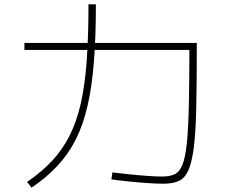

<svg xmlns="http://www.w3.org/2000/svg" viewBox="-20 -835 1040 881"><path d="M729 8Q699 8 656 5Q613 2 569 -2.5Q525 -7 491 -12L496 -44Q527 -40 569.5 -35.5Q612 -31 654 -28Q696 -25 724 -25Q758 -25 780.5 -35Q803 -45 816.5 -77.5Q830 -110 837 -175Q844 -240 846.5 -349Q849 -458 849 -623L866 -606H92V-638H883V-621Q883 -452 880.5 -339Q878 -226 869 -156.5Q860 -87 843.5 -51.5Q827 -16 799 -4Q771 8 729 8ZM104 0Q170 -45 218 -96Q266 -147 299 -212Q332 -277 351 -361.5Q370 -446 378 -558Q386 -670 386 -815H420Q420 -667 411 -552.5Q402 -438 382 -350.5Q362 -263 328 -195.5Q294 -128 243.5 -74Q193 -20 125 26Z"/></svg>

Font: M PLUS 1 Code ExtraLight
Style: Regular
Weight: 250
Designer: Coji Morishita
Foundry: UNDERFOREST DESIGN
Version: Version 1.002